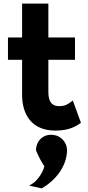

<svg xmlns="http://www.w3.org/2000/svg" viewBox="-20 -698 488 1060"><path d="M350 131C350 88 316 51 275 47C221 39 178 79 179 133C193 166 209 197 225 220C214 264 179 303 162 314L141 327L165 332C180 335 196 339 210 342C291 296 350 215 350 131ZM427 -20 382 -143 371 -135C355 -123 339 -112 307 -112C266 -112 247 -136 247 -191V-368H394V-491H247V-678H102V-491H24V-368H102V-171C103 -67 154 23 286 23C366 23 404 -4 427 -20Z"/></svg>

Font: Bluebird
Style: SfBd
Weight: 700
Designer: Jasper
Foundry: Cannot Into Space Fonts
Version: Version 0.98